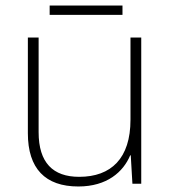

<svg xmlns="http://www.w3.org/2000/svg" viewBox="-20 -666 622 696"><path d="M424 -646H160V-612H424ZM492 -530H453V-232C453 -92 383 -25 267 -25C172 -25 120 -76 120 -187V-530H81V-183C81 -55 144 10 264 10C368 10 427 -43 452 -103H454L460 0H492Z"/></svg>

Font: Noto Sans Arabic ExtLt
Style: Regular
Weight: 200
Designer: Monotype Design Team, Nadine Chahine, Nizar Qandah and Khaled Hosny
Foundry: Monotype Imaging Inc.
Version: Version 2.012